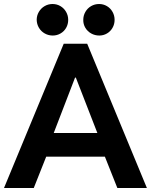

<svg xmlns="http://www.w3.org/2000/svg" viewBox="-21 -938 753 958"><path d="M296.9 -719.7H414.1L711.9 0H564.5L502.4 -156.2H209.5L147.5 0H-1ZM394.5 -838.9Q394.5 -860.4 405 -878.7Q415.5 -897 433.6 -907.5Q451.7 -918 473.6 -918Q494.6 -918 512.5 -907.5Q530.3 -897 540.5 -878.7Q550.8 -860.4 550.8 -838.9Q550.8 -817.4 540.5 -799.3Q530.3 -781.2 512.7 -771Q495.1 -760.7 474.6 -760.7Q452.6 -760.7 434.1 -771Q415.5 -781.2 404.8 -799.3Q394 -817.4 394.5 -838.9ZM162.1 -838.9Q162.1 -860.4 172.9 -878.7Q183.6 -897 201.7 -907.5Q219.7 -918 241.2 -918Q262.7 -918 280.5 -907.5Q298.3 -897 308.8 -878.7Q319.3 -860.4 319.3 -838.9Q319.3 -817.4 309.1 -799.3Q298.8 -781.2 281 -771Q263.2 -760.7 242.2 -760.7Q220.7 -760.7 202.4 -771Q184.1 -781.2 173.3 -799.3Q162.6 -817.4 162.1 -838.9ZM464.8 -274.4 357.4 -550.8H353.5L247.1 -274.4Z"/></svg>

Font: Reddit Sans Strawberry
Style: Bold
Weight: 700
Designer: Stephen Hutchings
Foundry: Reddit
Version: Version 1.013